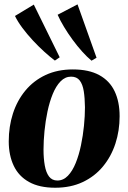

<svg xmlns="http://www.w3.org/2000/svg" viewBox="-20 -845 587 878"><path d="M313 -527.5Q386.5 -527.5 434 -501.5Q481.5 -475.5 504.2 -427.5Q527 -379.5 527 -313.5Q527 -247.5 507.8 -188.5Q488.5 -129.5 451 -84Q413.5 -38.5 358.5 -12.5Q303.5 13.5 232.5 13.5Q160 13.5 112.8 -12.8Q65.5 -39 42.8 -87Q20 -135 20 -198.5Q20 -266.5 39.2 -326Q58.5 -385.5 96.2 -431Q134 -476.5 188.5 -502Q243 -527.5 313 -527.5ZM305 -494.5Q278 -494.5 257 -473Q236 -451.5 221.2 -415.2Q206.5 -379 197.2 -335.2Q188 -291.5 183.5 -246Q179 -200.5 179 -161Q179 -120.5 184.8 -88.2Q190.5 -56 204.2 -37.8Q218 -19.5 242.5 -19.5Q269.5 -19.5 290.5 -41.2Q311.5 -63 326.2 -99.5Q341 -136 350.2 -180.2Q359.5 -224.5 364 -269.8Q368.5 -315 368.5 -354.5Q368 -397 363 -428.2Q358 -459.5 344.5 -477Q331 -494.5 305 -494.5ZM231 -568Q209.5 -584 183 -608Q156.5 -632 130.2 -660.2Q104 -688.5 82.5 -717.2Q61 -746 48.5 -772L134.5 -824L253 -583ZM398.5 -567.5Q378 -584.5 355.5 -609.5Q333 -634.5 311.8 -663.5Q290.5 -692.5 272.8 -722Q255 -751.5 243.5 -777.5L334.5 -825L421.5 -581Z"/></svg>

Font: Merriweather 120pt ExtraBold
Style: Italic
Weight: 800
Italic angle: -7.8°
Version: Version 2.101